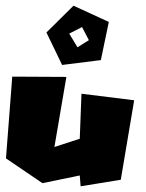

<svg xmlns="http://www.w3.org/2000/svg" viewBox="-20 -668 513 674"><path d="M268 -573 223 -550 252 -502 292 -527ZM143 -554 238 -648 362 -591 334 -457 198 -440ZM23 -399 1 -112 129 -25 260 -52 263 -14 404 -37 451 -316 266 -339 260 -181 171 -152 213 -398Z"/></svg>

Font: Super Mario
Style: Regular
Weight: 400
Version: Version 1.0